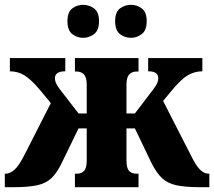

<svg xmlns="http://www.w3.org/2000/svg" viewBox="-20 -777 889 797"><path d="M0 0V-56H4Q21 -56 39.5 -72Q58 -88 81 -133L191 -349L144 -406Q108 -448 81 -464.5Q54 -481 21 -481V-536H251V-481Q208 -481 208 -452Q208 -443 212 -433Q216 -423 228 -407L306 -306H340V-425Q340 -456 328.5 -468Q317 -480 299 -480H291V-536H555V-480H546Q528 -480 516.5 -468Q505 -456 505 -425V-306H540L617 -407Q629 -423 633 -433Q637 -443 637 -452Q637 -466 627.5 -473.5Q618 -481 595 -481V-536H820V-481Q788 -481 760.5 -465Q733 -449 697 -406L657 -358L772 -133Q794 -88 811 -72Q828 -56 846 -56H849V0H810Q749 0 712 -8Q675 -16 652 -38Q629 -60 608 -102L540 -244H505V-111Q505 -79 516 -67.5Q527 -56 546 -56H555V0H291V-56H299Q318 -56 329 -67.5Q340 -79 340 -111V-244H306L237 -102Q217 -60 194 -38Q171 -16 134.5 -8Q98 0 37 0ZM524 -620Q498 -620 478 -635.5Q458 -651 458 -689Q458 -727 478 -742Q498 -757 524 -757Q548 -757 568.5 -742Q589 -727 589 -689Q589 -651 568.5 -635.5Q548 -620 524 -620ZM325 -620Q300 -620 280 -635.5Q260 -651 260 -689Q260 -727 280 -742Q300 -757 325 -757Q350 -757 370.5 -742Q391 -727 391 -689Q391 -651 370.5 -635.5Q350 -620 325 -620Z"/></svg>

Font: Noto Serif SemiCondensed ExtraBold
Style: Regular
Weight: 800
Width: 4
Designer: Monotype Design Team
Foundry: Monotype Imaging Inc.
Version: Version 2.015